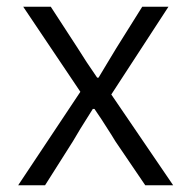

<svg xmlns="http://www.w3.org/2000/svg" viewBox="-20 -551 569 571"><path d="M219 -278 49 -531H131L211 -408Q235 -369 269 -320H273L297 -360L326 -408L403 -531H481L311 -270L495 0H412L323 -131Q318 -140 312 -149Q278 -203 261 -227H256L219 -168Q200 -136 197 -131L114 0H34Z"/></svg>

Font: Nebula Sans Book
Style: Regular
Weight: 400
Designer: Paul D. Hunt for Adobe (as Source Sans)
Foundry: Nebula Entertainment & Broadcasting LLC
Version: Version 1.010